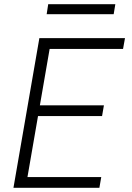

<svg xmlns="http://www.w3.org/2000/svg" viewBox="-20 -892 627 912"><path d="M464.8 -340.8H160.6L110.4 -50.8H460.9L452.1 0H43.9L167 -710.9H573.7L564.5 -659.7H215.8L169.4 -391.6H473.6ZM520 -824.7H201.7L209 -872.1H527.8Z"/></svg>

Font: Roboto Mono Light
Style: Italic
Weight: 300
Designer: Google
Version: Version 2.000985; 2015; ttfautohint (v1.3)